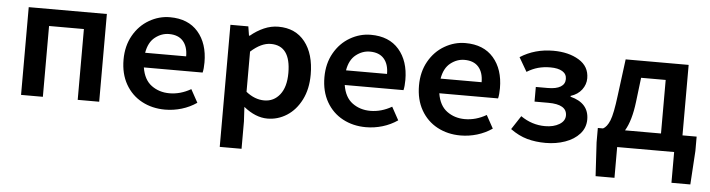

<svg xmlns="http://www.w3.org/2000/svg" viewBox="-47 -759 4348 1175"><g transform="rotate(5 2127.0 -171.0)"><path d="M89 -539H569V0H437V-435H223V0H89Z M695 -270Q695 -354 731.5 -418.5Q768 -483 828.5 -518Q889 -553 956 -553Q1068 -553 1129 -482.5Q1190 -412 1190 -296Q1190 -257 1184 -233H823Q835 -158 882 -123.5Q929 -89 992 -89Q1060 -89 1124 -126L1168 -46Q1126 -17 1076 -2Q1026 13 974 13Q895 13 831.5 -21Q768 -55 731.5 -119Q695 -183 695 -270ZM1075 -323Q1075 -383 1045.5 -416.5Q1016 -450 959 -450Q913 -450 873.5 -419Q834 -388 823 -323Z M1328 -539H1438L1447 -483H1452Q1490 -515 1533.5 -534Q1577 -553 1622 -553Q1727 -553 1785.5 -479Q1844 -405 1844 -278Q1844 -189 1810.5 -123Q1777 -57 1722 -22Q1667 13 1603 13Q1530 13 1457 -46L1462 43V211H1328ZM1707 -276Q1707 -444 1585 -444Q1526 -444 1462 -386V-139Q1516 -96 1574 -96Q1633 -96 1670 -143Q1707 -190 1707 -276Z M1929 -270Q1929 -354 1965.5 -418.5Q2002 -483 2062.5 -518Q2123 -553 2190 -553Q2302 -553 2363 -482.5Q2424 -412 2424 -296Q2424 -257 2418 -233H2057Q2069 -158 2116 -123.5Q2163 -89 2226 -89Q2294 -89 2358 -126L2402 -46Q2360 -17 2310 -2Q2260 13 2208 13Q2129 13 2065.5 -21Q2002 -55 1965.5 -119Q1929 -183 1929 -270ZM2309 -323Q2309 -383 2279.5 -416.5Q2250 -450 2193 -450Q2147 -450 2107.5 -419Q2068 -388 2057 -323Z M2510 -270Q2510 -354 2546.5 -418.5Q2583 -483 2643.5 -518Q2704 -553 2771 -553Q2883 -553 2944 -482.5Q3005 -412 3005 -296Q3005 -257 2999 -233H2638Q2650 -158 2697 -123.5Q2744 -89 2807 -89Q2875 -89 2939 -126L2983 -46Q2941 -17 2891 -2Q2841 13 2789 13Q2710 13 2646.5 -21Q2583 -55 2546.5 -119Q2510 -183 2510 -270ZM2890 -323Q2890 -383 2860.5 -416.5Q2831 -450 2774 -450Q2728 -450 2688.5 -419Q2649 -388 2638 -323Z M3095 -53 3150 -137Q3219 -89 3300 -89Q3352 -89 3387 -110Q3422 -131 3422 -165Q3422 -233 3308 -233H3223V-323H3296Q3348 -323 3375 -339.5Q3402 -356 3402 -387Q3402 -418 3375.5 -434Q3349 -450 3302 -450Q3261 -450 3226.5 -440.5Q3192 -431 3158 -410L3108 -496Q3197 -553 3311 -553Q3405 -553 3468.5 -514.5Q3532 -476 3532 -403Q3532 -365 3508 -333Q3484 -301 3440 -287V-282Q3554 -253 3554 -152Q3554 -101 3520.5 -63.5Q3487 -26 3431.5 -6.5Q3376 13 3312 13Q3250 13 3198 -1.5Q3146 -16 3095 -53Z M3727 -315 3756 -539H4143V-106H4230V-18L4217 189H4101V0H3751V189H3635L3623 -18V-106H3655Q3679 -118 3696 -159.5Q3713 -201 3727 -315ZM4011 -106V-435H3860L3842 -286Q3828 -169 3790 -106Z"/></g></svg>

Font: Nebula Sans Semibold
Style: Regular
Weight: 600
Designer: Paul D. Hunt for Adobe (as Source Sans)
Foundry: Nebula Entertainment & Broadcasting LLC
Version: Version 1.010